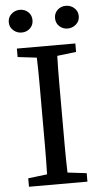

<svg xmlns="http://www.w3.org/2000/svg" viewBox="-58 -890 487 926"><g transform="rotate(-5 185.5 -427.0)"><path d="M138 -310V-359Q138 -424 138 -488Q138 -552 136 -617L44 -628V-669H327V-628L235 -617Q233 -554 233 -489.5Q233 -425 233 -359V-310Q233 -245 233 -181Q233 -117 235 -52L327 -41V0H44V-41L136 -52Q138 -115 138 -179.5Q138 -244 138 -310ZM74 -744Q51 -744 33.5 -759.5Q16 -775 16 -799Q16 -823 33.5 -838.5Q51 -854 74 -854Q98 -854 114.5 -838.5Q131 -823 131 -799Q131 -775 114.5 -759.5Q98 -744 74 -744ZM297 -744Q273 -744 256.5 -759.5Q240 -775 240 -799Q240 -823 256.5 -838.5Q273 -854 297 -854Q320 -854 337.5 -838.5Q355 -823 355 -799Q355 -775 337.5 -759.5Q320 -744 297 -744Z"/></g></svg>

Font: Source Serif Pro
Style: Regular
Weight: 400
Designer: Frank Grießhammer
Foundry: Adobe Systems Incorporated
Version: Version 2.000;PS 1.000;hotconv 16.6.51;makeotf.lib2.5.65220